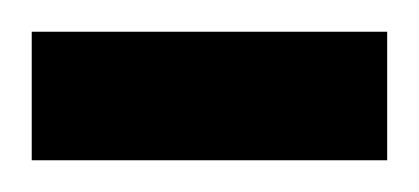

<svg xmlns="http://www.w3.org/2000/svg" viewBox="-59 -101 264 121"><path d="M-39 0V-81H185V0Z"/></svg>

Font: Noto Sans Manichaean
Style: Regular
Weight: 400
Designer: Monotype Design Team
Foundry: Monotype Imaging Inc.
Version: Version 2.005; ttfautohint (v1.8.4.7-5d5b)